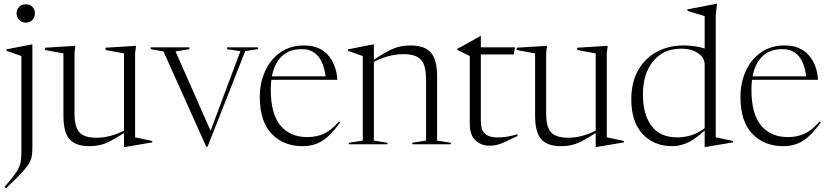

<svg xmlns="http://www.w3.org/2000/svg" viewBox="-20 -762 4378 1014"><path d="M116 -642.5Q93.5 -642.5 80.5 -657.5Q67.5 -672.5 67.5 -692Q67.5 -711 80.5 -725.2Q93.5 -739.5 116 -739.5Q139 -739.5 151.8 -725.2Q164.5 -711 164.5 -692Q164.5 -672.5 151.8 -657.5Q139 -642.5 116 -642.5ZM93 -466Q84.5 -469 61 -477.2Q37.5 -485.5 14.5 -493.5V-501.5L148 -527.5H151V14.5Q151 41.5 148 61.5Q145 81.5 132.2 102.8Q119.5 124 91 154.2Q62.5 184.5 11.5 232.5L4 225.5Q35.5 188.5 53.5 164.8Q71.5 141 80 122.2Q88.5 103.5 90.8 83Q93 62.5 93 32Z M373.5 -162.5Q373.5 -90.5 400 -62.5Q426.5 -34.5 489 -34.5Q527.5 -34.5 566.2 -45.2Q605 -56 635 -72.5V-480L537.5 -498V-510L698.5 -520L693.5 -482V-36.5Q699.5 -35.5 717.2 -31.8Q735 -28 754.2 -24Q773.5 -20 784 -17.5V-10L638.5 14.5H635V-60Q592 -31.5 561.5 -16.2Q531 -1 505.8 4.5Q480.5 10 453.5 10Q379 10 347 -27Q315 -64 315 -150V-480L217.5 -498V-510L378 -520L373.5 -482Z M1275 -492 1076 13H1069.5L843.5 -490L775.5 -502.5V-512H980.5V-502.5L907 -490.5L1092 -71.5L1249.5 -491.5L1179 -502.5V-512H1342V-502.5Z M1586 -522Q1666.5 -522 1711.5 -472Q1756.5 -422 1761.5 -340.5H1413Q1410 -316 1410 -288Q1410 -161.5 1460.5 -99.8Q1511 -38 1603.5 -38Q1651.5 -38 1690.8 -56Q1730 -74 1770 -120.5L1776.5 -115.5Q1725.5 -45 1681 -17.5Q1636.5 10 1578.5 10Q1477.5 10 1414.8 -55.2Q1352 -120.5 1352 -250Q1352 -323 1379.5 -385Q1407 -447 1459.5 -484.5Q1512 -522 1586 -522ZM1574.5 -502.5Q1506.5 -502.5 1467.5 -464.2Q1428.5 -426 1416 -359H1699.5Q1680.5 -502.5 1574.5 -502.5Z M2157.5 -8 2230 -19.5V-343.5Q2230 -418 2202.8 -447Q2175.5 -476 2111 -476Q2069.5 -476 2027.5 -464.2Q1985.5 -452.5 1954.5 -435.5V-19.5L2026.5 -8V0H1822.5V-8L1896 -19.5V-466Q1888 -469 1870 -475Q1852 -481 1818 -493.5V-501.5L1951.5 -527.5H1954.5V-446.5Q2000.5 -477.5 2032.8 -493.8Q2065 -510 2091.5 -516Q2118 -522 2146.5 -522Q2223.5 -522 2256 -484Q2288.5 -446 2288.5 -358V-19.5L2361 -8V0H2157.5Z M2519.5 -118Q2519.5 -36 2606.5 -36Q2632 -36 2655.5 -39.8Q2679 -43.5 2713.5 -52.5V-44Q2670 -22.5 2644.8 -11.2Q2619.5 0 2601.5 3.8Q2583.5 7.5 2562.5 7.5Q2522 7.5 2491.5 -20.5Q2461 -48.5 2461 -107.5V-466L2395 -498.5V-504.5Q2418 -516 2432 -523.8Q2446 -531.5 2464 -542.2Q2482 -553 2516.5 -571.5H2519.5V-512H2699.5L2693.5 -474.5H2519.5Z M2864.5 -162.5Q2864.5 -90.5 2891 -62.5Q2917.5 -34.5 2980 -34.5Q3018.5 -34.5 3057.2 -45.2Q3096 -56 3126 -72.5V-480L3028.5 -498V-510L3189.5 -520L3184.5 -482V-36.5Q3190.5 -35.5 3208.2 -31.8Q3226 -28 3245.2 -24Q3264.5 -20 3275 -17.5V-10L3129.5 14.5H3126V-60Q3083 -31.5 3052.5 -16.2Q3022 -1 2996.8 4.5Q2971.5 10 2944.5 10Q2870 10 2838 -27Q2806 -64 2806 -150V-480L2708.5 -498V-510L2869 -520L2864.5 -482Z M3851 -10 3705.5 14.5H3701.5V-72.5Q3643.5 -20.5 3604.2 -5.2Q3565 10 3532.5 10Q3432.5 10 3373.2 -54.8Q3314 -119.5 3314 -237Q3314 -327.5 3350.2 -391.2Q3386.5 -455 3449.2 -488.5Q3512 -522 3590.5 -522Q3618 -522 3646.8 -518Q3675.5 -514 3701.5 -506V-677Q3695.5 -679 3679.2 -683.8Q3663 -688.5 3644 -694.2Q3625 -700 3610.5 -704.5V-712.5L3763.5 -742H3766.5L3760 -681.5V-36.5Q3766 -35.5 3784 -31.8Q3802 -28 3821.2 -24Q3840.5 -20 3851 -17.5ZM3701.5 -421.5Q3701.5 -456.5 3667 -480.8Q3632.5 -505 3578 -505Q3484 -505 3429.8 -439Q3375.5 -373 3375.5 -263Q3375.5 -158 3420.5 -97.2Q3465.5 -36.5 3557.5 -36.5Q3593.5 -36.5 3629.5 -47.2Q3665.5 -58 3701.5 -85.5Z M4124.5 -522Q4205 -522 4250 -472Q4295 -422 4300 -340.5H3951.5Q3948.5 -316 3948.5 -288Q3948.5 -161.5 3999 -99.8Q4049.5 -38 4142 -38Q4190 -38 4229.2 -56Q4268.5 -74 4308.5 -120.5L4315 -115.5Q4264 -45 4219.5 -17.5Q4175 10 4117 10Q4016 10 3953.2 -55.2Q3890.5 -120.5 3890.5 -250Q3890.5 -323 3918 -385Q3945.5 -447 3998 -484.5Q4050.5 -522 4124.5 -522ZM4113 -502.5Q4045 -502.5 4006 -464.2Q3967 -426 3954.5 -359H4238Q4219 -502.5 4113 -502.5Z"/></svg>

Font: Newsreader 72pt Light
Style: Regular
Weight: 300
Designer: Hugues Gentile
Foundry: Production Type
Version: Version 1.003; ttfautohint (v1.8.3)